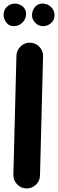

<svg xmlns="http://www.w3.org/2000/svg" viewBox="-39 -977 324 1071"><path d="M108.4 74.2H109.9C129.4 74.2 146.5 67.4 161.6 53.2C176.3 39.1 183.6 22 184.1 1.5L201.2 -663.1V-665.5C201.2 -684.6 194.3 -701.7 180.2 -716.3C166 -731 148.9 -738.3 128.9 -738.8H126.5C106.9 -738.8 89.8 -731.9 75.7 -717.8C61 -703.6 53.2 -686.5 52.7 -666.5L35.6 -2V-0.5C35.6 19.5 42.5 36.6 56.6 51.3C70.8 65.9 87.9 73.7 108.4 74.2ZM265.1 -892.1C265.1 -910.2 258.8 -925.3 245.6 -938C232.4 -950.7 216.3 -957 197.8 -957C180.7 -957 167 -950.7 156.2 -938C145 -924.8 139.6 -909.7 139.6 -891.6C139.6 -876.5 145.5 -862.8 157.7 -850.1C169.4 -837.4 184.1 -831.1 202.1 -831.1C218.3 -831.1 232.4 -836.9 245.6 -848.1C258.8 -859.4 265.1 -874 265.1 -892.1ZM106.4 -899.9C106.4 -917.5 99.6 -931.6 86.4 -941.9C73.2 -952.1 58.6 -957 43.5 -957C26.4 -957 11.7 -950.7 -1 -938.5C-13.2 -926.3 -19 -911.1 -19 -894C-19 -879.4 -14.2 -865.2 -3.9 -851.6C6.3 -837.9 20 -831.1 37.6 -831.1C56.6 -831.1 73.2 -837.9 86.4 -851.1C99.6 -864.3 106.4 -880.9 106.4 -899.9Z"/></svg>

Font: Mikhak ExtraBold
Style: Regular
Weight: 800
Designer: Amin Abedi
Version: Version 3.2